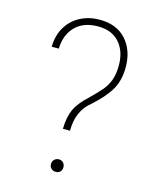

<svg xmlns="http://www.w3.org/2000/svg" viewBox="-108 -783 702 862"><g transform="rotate(15 243.0 -352.5)"><path d="M292 -358Q327 -392 345 -413.5Q363 -435 373.5 -463Q384 -491 384 -532Q384 -597 349 -637Q314 -677 249 -677Q182 -677 144 -638.5Q106 -600 104 -535H71Q72 -589 96 -628Q120 -667 160 -687.5Q200 -708 249 -708Q328 -708 372 -659Q416 -610 416 -531Q416 -471 391 -427.5Q366 -384 309 -333Q248 -285 248 -192H215Q216 -247 232.5 -283Q249 -319 292 -358ZM234 -55Q246 -55 254 -46.5Q262 -38 262 -26Q262 -13 254.5 -5Q247 3 234 3Q221 3 212.5 -5Q204 -13 204 -26Q204 -38 212.5 -46.5Q221 -55 234 -55Z"/></g></svg>

Font: Freesentation 1 Thin
Style: Regular
Weight: 250
Designer: glyphs from Roboto by Christian Robertson / Hangul glyphs from Noto Sans CJK(Source Han Sans) by Jang Soo-young and Kang
Foundry: PT&
Version: Version 2.001